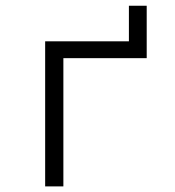

<svg xmlns="http://www.w3.org/2000/svg" viewBox="-20 -665 626 685"><path d="M141.1 0H206.1V-457.5H503.4V-644.5H439.9V-517.6H141.1Z"/></svg>

Font: Cascadia Code Light
Style: Regular
Weight: 300
Monospace: yes
Designer: Aaron Bell
Foundry: Saja Typeworks
Version: Version 2404.023